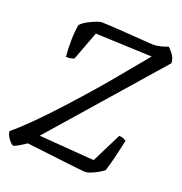

<svg xmlns="http://www.w3.org/2000/svg" viewBox="-133 -826 887 937"><g transform="rotate(20 310.5 -357.0)"><path d="M36 0Q32 0 22 -10Q12 -20 4 -34.5Q-4 -49 -4 -61Q33 -91 86.5 -144Q140 -197 203.5 -266.5Q267 -336 335 -414Q382 -469 430 -527.5Q478 -586 523 -640L229 -652L173 -503Q160 -495 131 -495Q127 -530 127.5 -578.5Q128 -627 135 -662Q147 -676 168.5 -687.5Q190 -699 209.5 -706.5Q229 -714 236 -714Q244 -714 273 -712.5Q302 -711 340.5 -708.5Q379 -706 417 -703Q455 -700 482 -698.5Q509 -697 513 -697Q526 -697 548 -702Q570 -707 585 -714Q596 -705 610.5 -685Q625 -665 625 -642L142 -90L430 -68L507 -222Q521 -222 530 -217.5Q539 -213 544 -209Q536 -171 525 -125.5Q514 -80 502 -42Q480 -25 452.5 -12.5Q425 0 412 0Q401 0 369 -3.5Q337 -7 295 -12Q253 -17 211.5 -22Q170 -27 139 -30.5Q108 -34 100 -35Q78 -20 60.5 -10Q43 0 36 0Z"/></g></svg>

Font: Texturina Extralight
Style: Italic
Weight: 200
Italic angle: -11°
Designer: Guillermo Torres Carreño
Foundry: Omnibus-Type
Version: Version 1.002; ttfautohint (v1.8.3)